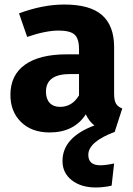

<svg xmlns="http://www.w3.org/2000/svg" viewBox="-20 -568 588 848"><path d="M488 14Q370 58 370 116Q370 162 423 162Q447 162 484 154L473 252Q438 260 403 260Q338 260 297 228Q256 196 256 143Q256 39 397 -14Q374 -31 359 -63Q307 17 199 17Q120 17 73 -29Q26 -75 26 -149Q26 -236 90 -282Q154 -328 275 -328H329V-351Q329 -398 309 -415.5Q289 -433 239 -433Q182 -433 100 -405L64 -509Q169 -548 264 -548Q378 -548 431 -501Q484 -454 484 -360V-154Q484 -124 492.5 -110Q501 -96 520 -89L487 13ZM245 -96Q299 -96 329 -147V-241H290Q183 -241 183 -163Q183 -131 199.5 -113.5Q216 -96 245 -96Z"/></svg>

Font: FiraGO
Style: Bold
Weight: 700
Designer: bBox Type
Foundry: bBox Type GmbH
Version: Version 1.001;PS 001.001;hotconv 1.0.88;makeotf.lib2.5.64775